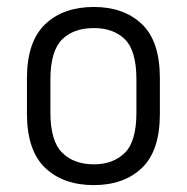

<svg xmlns="http://www.w3.org/2000/svg" viewBox="-20 -534 545 560"><path d="M112.3 -43.9Q58.6 -94.7 58.6 -202.1V-305.7Q58.6 -413.1 112.3 -463.9Q165 -513.7 253.9 -513.7Q340.8 -513.7 393.6 -463.9Q446.3 -414.1 446.3 -305.7V-202.1Q446.3 -93.8 393.6 -43.9Q340.8 5.9 253.9 5.9Q165 5.9 112.3 -43.9ZM344.7 -88.9Q377.9 -122.1 377.9 -206.1V-301.8Q377.9 -385.7 344.7 -418.9Q311.5 -452.1 253.9 -452.1Q194.3 -452.1 161.1 -418.9Q127 -384.8 127 -301.8V-206.1Q127 -123 161.1 -88.9Q195.3 -54.7 253.9 -54.7Q310.5 -54.7 344.7 -88.9Z"/></svg>

Font: Altinn-DIN
Style: Regular
Weight: 400
Designer: Charles Nix
Foundry: Altinn
Version: Version 2.00